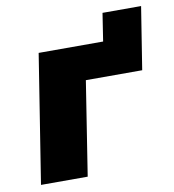

<svg xmlns="http://www.w3.org/2000/svg" viewBox="-73 -681 677 745"><g transform="rotate(-10 266.0 -308.0)"><path d="M29 0 109 -506H363L380 -616H532L493 -370H271L213 0Z"/></g></svg>

Font: Nunito Sans 7pt SemiCondensed Black
Style: Italic
Weight: 900
Width: 4
Italic angle: -9°
Designer: Vernon Adams
Foundry: Vernon Adams
Version: Version 3.101;gftools[0.9.27]